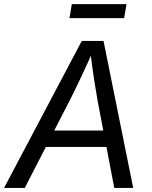

<svg xmlns="http://www.w3.org/2000/svg" viewBox="-40 -930 750 950"><path d="M-20 0 364.7 -727.5H472.2L619.1 0H525.4L442.9 -431.6Q436.5 -466.3 426.8 -528.8Q417 -591.3 405.8 -684.1H423.3Q383.8 -595.7 354.2 -533.7Q324.7 -471.7 304.2 -431.6L82.5 0ZM146.5 -203.1 159.7 -284.2H533.2L520 -203.1ZM585.9 -909.7 574.2 -840.3H303.7L315.4 -909.7Z"/></svg>

Font: Inter Variable
Style: Italic
Weight: 400
Italic angle: -9.39999°
Designer: Rasmus Andersson
Foundry: rsms
Version: Version 4.001;git-9221beed3